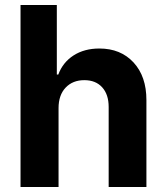

<svg xmlns="http://www.w3.org/2000/svg" viewBox="-20 -747 642 767"><path d="M213.9 -314.9V0H62V-727.1H207V-449.2H212.9Q231 -498 273.9 -525.6Q316.9 -553.2 377 -553.2Q461.9 -553.2 513.4 -497.6Q564.9 -441.9 564.9 -347.2V0H414.1V-319.8Q414.1 -369.6 388.2 -398.2Q362.3 -426.8 316.9 -426.8Q270.5 -426.8 242.2 -397Q213.9 -367.2 213.9 -314.9Z"/></svg>

Font: Telcell.Market
Style: Bold
Weight: 700
Designer: Rasmus Andersson, Sedrak Mkrtchyan
Version: Version 3.019;git-0a5106e0b